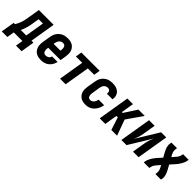

<svg xmlns="http://www.w3.org/2000/svg" viewBox="210 -1724 3033 3033"><g transform="rotate(45 1726.0 -207.5)"><path d="M-48 123 -10 -105H19Q35 -131 48 -159Q61 -187 70 -215.5Q79 -244 84.5 -273Q90 -302 95 -331L128 -530H458L388 -105H432L395 123H270L290 0H98L77 123ZM149 -105H271L324 -425H228L210 -315Q206 -288 200.5 -261.5Q195 -235 188 -208.5Q181 -182 171 -156Q161 -130 149 -105Z M710 8Q688 8 666 5Q644 2 623.5 -6Q603 -14 586.5 -26.5Q570 -39 557.5 -55.5Q545 -72 537.5 -92.5Q530 -113 527 -134.5Q524 -156 525.5 -178.5Q527 -201 530 -223L552 -353Q556 -379 564.5 -403.5Q573 -428 588 -450Q603 -472 624 -490Q645 -508 669.5 -519Q694 -530 719.5 -534Q745 -538 770 -538Q799 -538 828 -532Q857 -526 880 -511Q903 -496 919.5 -473Q936 -450 943.5 -423Q951 -396 950.5 -366Q950 -336 945 -307L929 -213H654L653 -206Q650 -194 649.5 -181.5Q649 -169 650.5 -157Q652 -145 656 -133.5Q660 -122 667.5 -113.5Q675 -105 686.5 -101Q698 -97 710 -97Q724 -97 737.5 -100.5Q751 -104 763 -112Q775 -120 783 -132.5Q791 -145 794 -159H918Q910 -124 891.5 -91.5Q873 -59 844 -35.5Q815 -12 780 -2Q745 8 710 8ZM671 -317H822L823 -324Q825 -336 826 -348.5Q827 -361 825.5 -373Q824 -385 820.5 -396Q817 -407 809.5 -416Q802 -425 791 -429Q780 -433 767 -433Q750 -433 732.5 -425.5Q715 -418 702.5 -403.5Q690 -389 683.5 -371.5Q677 -354 674 -336Z M1131 0 1202 -425H1060L1077 -530H1486L1469 -425H1327L1256 0Z M1705 8Q1675 8 1646.5 2Q1618 -4 1594.5 -19Q1571 -34 1555 -57Q1539 -80 1531.5 -107Q1524 -134 1524.5 -164Q1525 -194 1530 -223L1552 -353Q1556 -378 1564 -402.5Q1572 -427 1587 -449Q1602 -471 1622.5 -489Q1643 -507 1666.5 -518Q1690 -529 1715.5 -533.5Q1741 -538 1766 -538Q1791 -538 1816.5 -534.5Q1842 -531 1864.5 -521.5Q1887 -512 1905.5 -496.5Q1924 -481 1935 -459.5Q1946 -438 1949.5 -413Q1953 -388 1948 -363Q1948 -361 1947.5 -359Q1947 -357 1947 -355H1823Q1823 -356 1823 -356.5Q1823 -357 1824 -358Q1826 -372 1824 -386.5Q1822 -401 1814 -412Q1806 -423 1793 -428Q1780 -433 1766 -433Q1748 -433 1730.5 -425Q1713 -417 1701 -402.5Q1689 -388 1683 -371Q1677 -354 1674 -336L1653 -206Q1651 -194 1650 -182Q1649 -170 1650 -158Q1651 -146 1654 -135Q1657 -124 1664 -115Q1671 -106 1682 -101.5Q1693 -97 1705 -97Q1722 -97 1739.5 -105.5Q1757 -114 1768.5 -129Q1780 -144 1786.5 -161Q1793 -178 1797 -196H1921Q1916 -170 1907 -144.5Q1898 -119 1884 -95.5Q1870 -72 1850.5 -51.5Q1831 -31 1807 -17.5Q1783 -4 1756.5 2Q1730 8 1705 8Z M2017 0 2105 -530H2230L2195 -317H2214L2352 -530H2493L2309 -265L2405 0H2277L2208 -213H2177L2142 0Z M2501 0 2589 -530H2714L2679 -318Q2675 -296 2670.5 -275Q2666 -254 2659.5 -233Q2653 -212 2644.5 -191.5Q2636 -171 2627 -150L2859 -530H2974L2886 0H2761L2796 -212Q2800 -234 2804.5 -255Q2809 -276 2815.5 -297Q2822 -318 2830.5 -338.5Q2839 -359 2848 -380L2616 0Z M3001 0 3006 -27Q3009 -49 3018 -70.5Q3027 -92 3039 -113Q3051 -134 3065 -153.5Q3079 -173 3095 -191L3166 -271L3123 -348Q3114 -366 3105.5 -384Q3097 -402 3091 -421.5Q3085 -441 3083 -461.5Q3081 -482 3085 -504L3089 -530H3214L3210 -504Q3205 -475 3212 -448.5Q3219 -422 3232 -399L3250 -366L3287 -408Q3297 -419 3306 -430Q3315 -441 3323 -453Q3331 -465 3336.5 -477.5Q3342 -490 3344 -504L3349 -530H3474L3470 -504Q3466 -481 3457 -459.5Q3448 -438 3436 -417Q3424 -396 3410 -376.5Q3396 -357 3380 -339L3309 -259L3352 -182Q3361 -164 3369.5 -146Q3378 -128 3384 -108.5Q3390 -89 3392 -68.5Q3394 -48 3391 -27L3386 0H3261L3265 -27Q3270 -55 3263 -81.5Q3256 -108 3243 -131L3225 -164L3188 -122Q3179 -111 3169.5 -100Q3160 -89 3152.5 -77Q3145 -65 3139 -52.5Q3133 -40 3131 -27L3126 0Z"/></g></svg>

Font: Iosevka Curly XBdObl
Style: Regular
Weight: 800
Italic angle: -9°
Monospace: yes
Designer: Belleve Invis
Foundry: Belleve Invis
Version: Version 11.1.0; ttfautohint (v1.8.3)